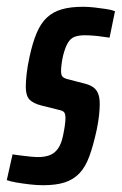

<svg xmlns="http://www.w3.org/2000/svg" viewBox="-40 -538 359 566"><path d="M87 8Q68 8 47 5.5Q26 3 8.5 0Q-9 -3 -20 -7L-3 -83Q1 -82 10 -81Q19 -80 30.5 -78.5Q42 -77 53 -76Q64 -75 73 -75Q92 -75 106.5 -80.5Q121 -86 131 -100Q141 -114 146 -139Q149 -153 151 -167Q153 -181 153 -190Q153 -205 147 -209Q141 -213 130 -215L82 -227Q58 -233 47 -244.5Q36 -256 36 -282Q36 -297 38.5 -320Q41 -343 47 -370Q56 -412 68 -440.5Q80 -469 98 -486Q116 -503 142 -510.5Q168 -518 204 -518Q221 -518 238.5 -516Q256 -514 272.5 -511.5Q289 -509 299 -505L283 -427Q274 -428 261 -430Q248 -432 234.5 -433Q221 -434 209 -434Q192 -434 180 -429.5Q168 -425 160 -411.5Q152 -398 146 -374Q143 -361 141.5 -349Q140 -337 140 -328Q140 -315 146 -310.5Q152 -306 162 -304L208 -292Q221 -289 231.5 -283Q242 -277 248 -265Q254 -253 254 -231Q254 -217 252 -198Q250 -179 245 -155Q235 -109 223.5 -77.5Q212 -46 194.5 -27.5Q177 -9 151.5 -0.5Q126 8 87 8Z"/></svg>

Font: Saira UltraCondensed
Style: Bold Italic
Weight: 700
Width: 1
Italic angle: -12°
Designer: Hector Gatti with collaboration of the Omnibus-Type team
Foundry: Omnibus-Type
Version: Version 1.101